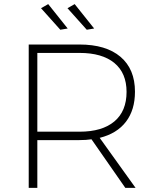

<svg xmlns="http://www.w3.org/2000/svg" viewBox="-20 -916 762 936"><path d="M591 0 426 -237Q401 -233 367 -233H162V0H120V-699H367Q497 -699 567.5 -639Q638 -579 638 -469Q638 -380 594 -322.5Q550 -265 466 -244L641 0ZM368 -274Q478 -274 537.5 -324Q597 -374 597 -468Q597 -560 537.5 -609Q478 -658 368 -658H162V-274ZM215 -896 310 -777 274 -771 180 -876ZM344 -896 439 -777 403 -771 309 -876Z"/></svg>

Font: Gontserrat ExtraLight
Style: Regular
Weight: 275
Designer: Julieta Ulanovsky
Foundry: Julieta Ulanovsky
Version: Version 6.001